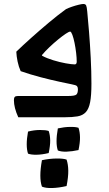

<svg xmlns="http://www.w3.org/2000/svg" viewBox="-20 -590 549 966"><path d="M419 -531Q423 -491 428 -429Q433 -367 436.5 -298.5Q440 -230 440 -169Q440 -110 433.5 -76Q427 -42 411.5 -25.5Q396 -9 370 -4.5Q344 0 305 0H72Q50 -48 50 -86Q50 -97 54 -102Q58 -107 70 -107Q129 -107 195 -107Q261 -107 321 -107Q356 -107 364 -114Q372 -121 372 -141Q372 -151 367.5 -156.5Q363 -162 340 -166Q320 -170 278 -179Q236 -188 184.5 -201.5Q133 -215 84 -232Q74 -254 68.5 -280.5Q63 -307 62 -330Q93 -360 136.5 -399Q180 -438 226 -476.5Q272 -515 312 -544Q324 -550 341.5 -556Q359 -562 375.5 -566Q392 -570 399 -570Q410 -570 413.5 -562.5Q417 -555 419 -531ZM193 -309Q215 -297 247.5 -287Q280 -277 310.5 -271.5Q341 -266 356 -266Q366 -266 366 -280Q366 -299 363 -324.5Q360 -350 355 -374.5Q350 -399 344 -415Q338 -431 333 -431Q327 -431 310.5 -420Q294 -409 272 -391Q250 -373 228.5 -352.5Q207 -332 191 -313Q190 -311 193 -309ZM315 213Q323 237 323.5 268.5Q324 300 315 346Q276 355 243 356Q210 357 191 349Q175 304 191 216Q228 208 263.5 207.5Q299 207 315 213ZM375 53Q382 74 382.5 100.5Q383 127 375 165Q343 172 315.5 173Q288 174 271 167Q258 129 271 56Q303 49 332 48.5Q361 48 375 53ZM225 69Q232 89 232.5 115.5Q233 142 225 180Q192 188 164.5 188.5Q137 189 121 183Q108 144 121 72Q152 64 181.5 64Q211 64 225 69Z"/></svg>

Font: Ruwudu Medium
Style: Regular
Weight: 500
Designer: Becca Hirsbrunner Spalinger
Foundry: SIL International
Version: Version 3.000